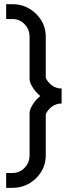

<svg xmlns="http://www.w3.org/2000/svg" viewBox="-20 -779 327 928"><path d="M174.8 -314.9Q155.3 -330.6 139.2 -354.7Q123 -378.9 123 -397V-601.1Q123 -636.7 98.9 -661.9Q74.7 -687 40 -687H9.8V-758.8H40Q106.4 -758.8 153.8 -712.6Q201.2 -666.5 201.2 -601.1V-402.8Q211.9 -379.4 232.4 -365.2Q252.9 -351.1 277.8 -351.1V-278.8Q252.9 -278.8 232.4 -264.6Q211.9 -250.5 201.2 -227.1V-28.8Q201.2 36.6 153.8 82.8Q106.4 128.9 40 128.9H9.8V57.1H40Q74.7 57.1 98.9 32Q123 6.8 123 -28.8V-232.9Q123 -250.5 138.9 -274.9Q154.8 -299.3 174.8 -314.9Z"/></svg>

Font: Aurulent Sans
Style: Regular
Weight: 400
Version: Version 2007.05.04